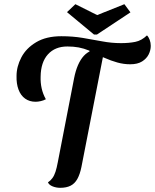

<svg xmlns="http://www.w3.org/2000/svg" viewBox="-20 -876 740 917"><path d="M150 -390Q121 -390 100 -405Q79 -420 68.5 -448Q58 -476 59 -513Q59 -558 82 -602Q105 -646 153 -674.5Q201 -703 273 -703Q327 -703 375 -695Q423 -687 468 -678.5Q513 -670 558 -670Q596 -670 626 -676Q656 -682 682 -707Q690 -699 695 -685.5Q700 -672 700 -657Q700 -636 690 -616Q680 -596 658.5 -582.5Q637 -569 602 -569Q571 -569 540.5 -577.5Q510 -586 478.5 -600Q447 -614 408 -630L407 -634Q380 -645 355.5 -649.5Q331 -654 302 -654Q243 -654 209 -616.5Q175 -579 174 -510Q173 -481 179 -454Q185 -427 199 -402Q188 -396 174.5 -393Q161 -390 150 -390ZM268 21Q248 21 231 14Q214 7 209 -5Q221 -13 230 -25Q239 -37 245 -55.5Q251 -74 256 -101L334 -503Q348 -574 380.5 -609.5Q413 -645 480 -647L369 -79Q362 -44 349.5 -21.5Q337 1 317 11Q297 21 268 21ZM429 -711 300 -818 340 -856 444 -804 574 -856 603 -817 443 -711Z"/></svg>

Font: Sansita Swashed Light
Style: Regular
Weight: 400
Version: Version 1.003